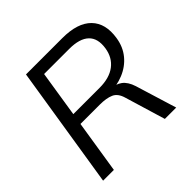

<svg xmlns="http://www.w3.org/2000/svg" viewBox="-176 -875 1044 1044"><g transform="rotate(-45 346.0 -352.5)"><path d="M48.1 0 160.1 -705H439.6Q556.7 -705 610.3 -650.1Q663.9 -595.2 648 -496Q639 -437.7 604.8 -396Q570.6 -354.4 518 -332.8Q465.5 -311.1 400.8 -311.1L407.3 -324.3H426.2Q467.1 -324.3 495.1 -303.7Q523 -283 537.4 -237.4L610.3 0H523L452.9 -232.7Q440.2 -277.8 409.2 -291.4Q378.3 -305.1 327.1 -305.1H179.1L130.9 0ZM189.4 -370.4H391.4Q467 -370.4 511.7 -404.2Q556.3 -438.1 565.9 -499.6Q576.5 -567.7 540.4 -602.3Q504.4 -636.9 424.7 -636.9H231.3Z"/></g></svg>

Font: Mulish ExtraLight
Style: Italic
Weight: 200
Italic angle: -9°
Designer: Vernon Adams
Foundry: Vernon Adams
Version: Version 3.603